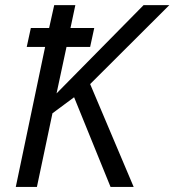

<svg xmlns="http://www.w3.org/2000/svg" viewBox="-20 -734 685 754"><path d="M504.9 0H414.1L271 -352.1L186 -289.1L125 0H42L157.2 -549.8H85L101.1 -624H172.9L192.9 -713.9H275.9L256.8 -624H350.1L334 -549.8H241.2L202.1 -367.2L543.9 -713.9H645L334 -403.8Z"/></svg>

Font: OpenSans-Italic
Style: Italic
Weight: 400
Italic angle: -12°
Foundry: Ascender Corporation
Version: Version 1.10